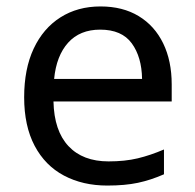

<svg xmlns="http://www.w3.org/2000/svg" viewBox="-20 -566 604 596"><path d="M292 -546Q361 -546 410.5 -516Q460 -486 486.5 -431.5Q513 -377 513 -304V-251H146Q148 -160 192.5 -112.5Q237 -65 317 -65Q368 -65 407.5 -74.5Q447 -84 489 -102V-25Q448 -7 408 1.5Q368 10 313 10Q237 10 178.5 -21Q120 -52 87.5 -113.5Q55 -175 55 -264Q55 -352 84.5 -415Q114 -478 167.5 -512Q221 -546 292 -546ZM291 -474Q228 -474 191.5 -433.5Q155 -393 148 -321H421Q420 -389 389 -431.5Q358 -474 291 -474Z"/></svg>

Font: Noto Sans Sora Sompeng
Style: Regular
Weight: 400
Designer: Monotype Design Team. David Williams.
Foundry: Monotype Imaging Inc.
Version: Version 2.101